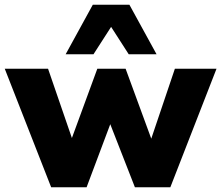

<svg xmlns="http://www.w3.org/2000/svg" viewBox="-29 -787 930 807"><path d="M186 0 -9 -498H173L279 -190H267L380 -498H499L612 -190H602L706 -498H881L687 0H538L411 -325H457L335 0ZM247 -559 361 -767H515L629 -559H512L438 -674L364 -559Z"/></svg>

Font: Nunito Sans 10pt Black
Style: Regular
Weight: 900
Designer: Vernon Adams
Foundry: Vernon Adams
Version: Version 3.101;gftools[0.9.27]